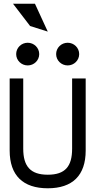

<svg xmlns="http://www.w3.org/2000/svg" viewBox="-20 -1002 518 1033"><path d="M237 -832 168 -982H50L142 -862ZM282 -711C282 -677 310 -650 344 -650C378 -650 406 -677 406 -711C406 -745 378 -772 344 -772C310 -772 282 -745 282 -711ZM67 -711C67 -677 95 -650 129 -650C163 -650 191 -677 191 -711C191 -745 163 -772 129 -772C95 -772 67 -745 67 -711ZM368 -580V-202C368 -107 331 -62 237 -62C143 -62 105 -108 105 -202V-580H32V-192C32 -58 104 11 237 11C370 11 441 -58 441 -192V-580Z"/></svg>

Font: Charger
Style: Regular
Weight: 400
Designer: Jasper
Foundry: Cannot Into Space Fonts
Version: Version 0.98